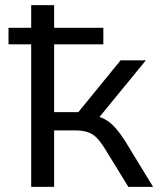

<svg xmlns="http://www.w3.org/2000/svg" viewBox="-20 -725 627 745"><path d="M101 0V-553H13V-617H101V-705H190V-617H381V-553H190V-290H284L448 -491H546L352 -254L336 -277Q366 -274 387.5 -262Q409 -250 428 -228.5Q447 -207 469 -172L574 0H478L387 -148Q371 -174 356 -189.5Q341 -205 321 -212Q301 -219 271 -219H190V0Z"/></svg>

Font: Nunito Sans 8pt
Style: Regular
Weight: 400
Version: Version 3.101;gftools[0.9.27]